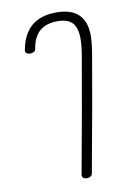

<svg xmlns="http://www.w3.org/2000/svg" viewBox="-94 -645 683 976"><g transform="rotate(-10 247.5 -156.5)"><path d="M250 251Q313 -92 356 -344Q365 -397 365 -433Q365 -488 341.5 -514Q318 -540 264 -540Q206 -540 172.5 -511Q139 -482 129 -421Q128 -412 119.5 -407Q111 -402 100 -402Q89 -402 82 -407.5Q75 -413 76 -422Q104 -585 266 -585Q419 -585 419 -439Q419 -403 409 -343Q372 -124 303 251Q302 261 294 266.5Q286 272 275 272Q263 272 256 266.5Q249 261 250 251Z"/></g></svg>

Font: Mali Light
Style: Italic
Weight: 300
Italic angle: -10°
Version: Version 1.000; ttfautohint (v1.6)